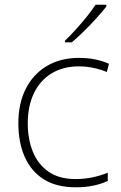

<svg xmlns="http://www.w3.org/2000/svg" viewBox="-20 -786 514 816"><path d="M302 10Q220 10 166 -24Q112 -58 85 -119.5Q58 -181 58 -262Q58 -346 89.5 -408.5Q121 -471 179 -505.5Q237 -540 316 -540Q353 -540 384.5 -533.5Q416 -527 443 -515L434 -480Q405 -492 374.5 -498Q344 -504 316 -504Q248 -504 199 -474Q150 -444 124 -389.5Q98 -335 98 -262Q98 -195 119.5 -141.5Q141 -88 186 -56.5Q231 -25 301 -25Q339 -25 374 -32.5Q409 -40 438 -52V-17Q413 -5 378.5 2.5Q344 10 302 10ZM432 -758Q415 -737 390.5 -709.5Q366 -682 338 -654.5Q310 -627 285 -606H256V-613Q277 -633 302 -660.5Q327 -688 349.5 -716Q372 -744 386 -766H432Z"/></svg>

Font: Noto Sans Devanagari ExtraLight
Style: Regular
Weight: 200
Designer: Jelle Bosma - Monotype Design Team
Foundry: Monotype Imaging Inc.
Version: Version 2.004; ttfautohint (v1.8.4.7-5d5b)